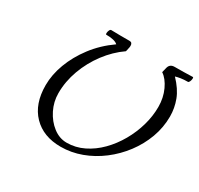

<svg xmlns="http://www.w3.org/2000/svg" viewBox="-145 -844 1069 1033"><g transform="rotate(30 389.0 -327.5)"><path d="M345 13Q237 13 173.5 -52.5Q110 -118 110 -234Q110 -299 135.5 -367.5Q161 -436 209.5 -500Q258 -564 329 -614Q311 -632 257 -632Q253 -632 253.5 -641Q254 -650 258 -658.5Q262 -667 268 -667Q297 -666 325 -666Q353 -666 382 -666Q400 -666 400 -645Q400 -637 397 -626L393 -608Q334 -567 288.5 -506.5Q243 -446 217 -375Q191 -304 191 -231Q191 -178 215 -130Q239 -82 278 -52Q317 -22 362 -22Q417 -22 467 -46.5Q517 -71 558.5 -113Q600 -155 630.5 -208.5Q661 -262 677.5 -320Q694 -378 694 -435Q694 -492 672 -539.5Q650 -587 618 -608L625 -636Q631 -666 662 -666Q690 -666 718 -666.5Q746 -667 774 -668Q778 -668 777.5 -659Q777 -650 773 -641Q769 -632 764 -632Q739 -632 720.5 -629Q702 -626 689 -622Q737 -572 755.5 -523Q774 -474 774 -422Q774 -354 750.5 -290Q727 -226 685.5 -171Q644 -116 589.5 -74.5Q535 -33 472.5 -10Q410 13 345 13Z"/></g></svg>

Font: Junicode SmExp
Style: Italic
Weight: 400
Width: 6
Italic angle: -11°
Designer: Peter S. Baker
Version: Version 2.205; ttfautohint (v1.8.4)